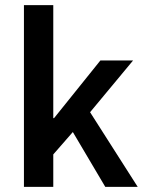

<svg xmlns="http://www.w3.org/2000/svg" viewBox="-20 -726 562 746"><path d="M73 0V-706H187V-267H190L370 -491H497L330 -290L515 0H389L263 -213L187 -126V0Z"/></svg>

Font: Mada SemiBold
Style: Regular
Weight: 600
Designer: Khaled Hosny
Version: Version 1.5